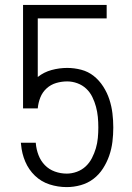

<svg xmlns="http://www.w3.org/2000/svg" viewBox="-20 -755 540 783"><path d="M252 8Q216 8 182 -3Q148 -14 122.5 -38.5Q97 -63 83 -96Q69 -129 66 -165L65 -173H126V-171Q128 -146 137 -122.5Q146 -99 163 -81.5Q180 -64 203.5 -55.5Q227 -47 252 -47Q273 -47 293.5 -54.5Q314 -62 329.5 -76.5Q345 -91 355 -110.5Q365 -130 371 -150.5Q377 -171 379 -192.5Q381 -214 381 -235Q381 -257 379 -278Q377 -299 371.5 -319.5Q366 -340 356.5 -359.5Q347 -379 331.5 -393.5Q316 -408 295.5 -415.5Q275 -423 254 -423Q231 -423 209 -416.5Q187 -410 170 -394.5Q153 -379 144.5 -357.5Q136 -336 134 -313H74V-735H415V-680H134V-441Q159 -461 190.5 -469.5Q222 -478 254 -478Q283 -478 311.5 -470.5Q340 -463 362.5 -445Q385 -427 401 -402Q417 -377 426 -349.5Q435 -322 438.5 -293Q442 -264 442 -235Q442 -206 438.5 -177Q435 -148 425.5 -120.5Q416 -93 400 -68Q384 -43 361 -25.5Q338 -8 309.5 0Q281 8 252 8Z"/></svg>

Font: Iosevka SS04 Light
Style: Regular
Weight: 300
Monospace: yes
Designer: Belleve Invis
Foundry: Belleve Invis
Version: Version 19.0.0; ttfautohint (v1.8.4)